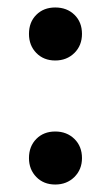

<svg xmlns="http://www.w3.org/2000/svg" viewBox="-20 -494 292 511"><path d="M57.1 -403.8Q57.1 -435.1 76.7 -454.6Q96.2 -474.1 127 -474.1Q158.2 -474.1 178.2 -454.6Q198.2 -435.1 198.2 -403.8Q198.2 -373 178 -353Q157.7 -333 127 -333Q96.2 -333 76.7 -353Q57.1 -373 57.1 -403.8ZM57.1 -73.2Q57.1 -104.5 76.7 -124.3Q96.2 -144 127 -144Q157.7 -144 178 -124.3Q198.2 -104.5 198.2 -73.2Q198.2 -43 178 -22.9Q157.7 -2.9 127 -2.9Q96.2 -2.9 76.7 -22.9Q57.1 -43 57.1 -73.2Z"/></svg>

Font: Barlow Condensed SemiBold
Style: Regular
Weight: 600
Width: 3
Designer: Jeremy Tribby
Foundry: Tribby Type
Version: Version 1.422;hotconv 1.0.109;makeotfexe 2.5.65596